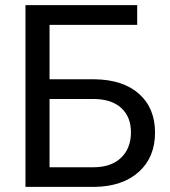

<svg xmlns="http://www.w3.org/2000/svg" viewBox="-20 -731 666 751"><path d="M516.6 -633.8H173.8V0H79.6V-710.9H516.6ZM173.3 -420.9H350.1Q461.4 -419.4 523.9 -363.8Q586.4 -308.1 586.4 -212.4Q586.4 -116.2 523.4 -59.1Q460.4 -2 351.6 0H79.6V-710.9H173.3ZM173.3 -343.8V-76.7H344.7Q414.6 -76.7 453.4 -113.8Q492.2 -150.9 492.2 -213.4Q492.2 -273.4 454.8 -308.1Q417.5 -342.8 348.6 -343.8Z"/></svg>

Font: Roboto
Style: Regular
Weight: 400
Designer: Google
Version: Version 2.001047; 2015